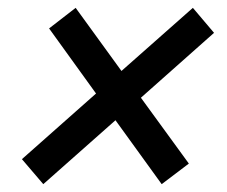

<svg xmlns="http://www.w3.org/2000/svg" viewBox="-20 -577 577 487"><path d="M288.1 -397 469.2 -557.1 522.9 -493.7 337.4 -329.1 459 -162.1 390.1 -109.9 272.9 -272 89.8 -109.9 35.6 -173.3 223.6 -339.8 104.5 -504.9 171.9 -557.1Z"/></svg>

Font: Ufes Sans
Style: Italic
Weight: 400
Designer: Ricardo Esteves & Filipe Motta
Foundry: ProDesignUfes - Ricardo Esteves, Filipe Motta
Version: Version 2.0